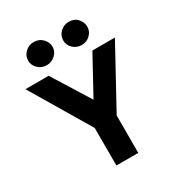

<svg xmlns="http://www.w3.org/2000/svg" viewBox="-194 -950 988 1072"><g transform="rotate(-30 300.0 -414.0)"><path d="M241 0V-242L14 -623H164L314 -382L446 -623H591L382 -241V0ZM185 -679Q153 -679 130 -701Q107 -723 107 -753Q107 -784 130 -806Q153 -828 185 -828Q220 -828 242 -804.5Q264 -781 264 -753Q264 -723 240.5 -701Q217 -679 185 -679ZM411 -679Q379 -679 356 -700.5Q333 -722 333 -753Q333 -784 356 -806Q379 -828 411 -828Q447 -828 467.5 -804.5Q488 -781 488 -753Q488 -723 465.5 -701Q443 -679 411 -679Z"/></g></svg>

Font: Inconsolata Expanded Black
Style: Regular
Weight: 900
Width: 7
Monospace: yes
Designer: Raph Levien, Cyreal, Brenton Simpson
Foundry: Raph Levien, Cyreal, Google
Version: Version 3.001; ttfautohint (v1.8.2.53-6de2)